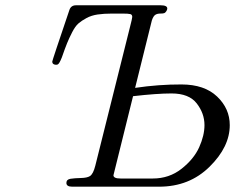

<svg xmlns="http://www.w3.org/2000/svg" viewBox="-20 -703 909 723"><path d="M176.8 -471.2Q176.8 -475.1 241.2 -665Q247.1 -683.1 266.1 -683.1H585Q609.9 -683.1 609.9 -670.9Q609.9 -666 606 -660.4Q602.1 -654.8 599.1 -653.8Q595.2 -651.9 583.5 -651.9Q571.8 -651.9 564.5 -647Q557.1 -642.1 551.8 -626L488.8 -372.1Q577.6 -385.3 663.8 -385Q750 -384.8 797.6 -339.4Q845.2 -293.9 845.2 -231.9Q845.2 -149.9 769 -75Q692.9 0 579.1 0H252Q230 0 230 -14.2Q230 -27.3 245.6 -29.8Q261.2 -32.2 284.7 -32.7Q308.1 -33.2 318.8 -40Q331.1 -47.9 338.9 -79.1L469.2 -600.1Q478 -634.3 478 -639.2Q478 -647.9 470.9 -649.9Q463.9 -651.9 439.9 -651.9H402.8Q370.6 -651.9 347.4 -648.4Q324.2 -645 305.7 -635Q287.1 -625 275.1 -614.5Q263.2 -604 251.7 -581.5Q240.2 -559.1 232.7 -540.5Q225.1 -522 212.9 -486.8Q203.1 -461.9 196.8 -460Q189.9 -458 183.3 -460.7Q176.8 -463.4 176.8 -471.2ZM407.2 -43Q407.2 -30.8 434.1 -30.8H555.2Q617.2 -30.8 663.6 -67.4Q710 -104 730 -148.4Q750 -192.9 750 -231.9Q750 -275.9 720.9 -313.5Q691.9 -351.1 626 -351.1Q570.8 -351.1 481 -340.8Q407.2 -43.9 407.2 -43Z"/></svg>

Font: CMU Classical Serif
Style: Italic
Weight: 500
Italic angle: -14.04°
Version: Version 0.7.0